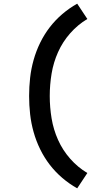

<svg xmlns="http://www.w3.org/2000/svg" viewBox="-20 -861 540 1042"><path d="M399 161Q356 137 318 104.5Q280 72 250 33Q220 -6 198 -51Q176 -96 162.5 -144Q149 -192 143.5 -241Q138 -290 138 -340Q138 -390 143.5 -439Q149 -488 162.5 -536Q176 -584 198 -629Q220 -674 250 -713Q280 -752 318 -784.5Q356 -817 399 -841L454 -758Q402 -727 361 -680.5Q320 -634 295 -578Q270 -522 260 -461.5Q250 -401 250 -340Q250 -279 260 -218.5Q270 -158 295 -102Q320 -46 361 0.5Q402 47 454 78Z"/></svg>

Font: Iosevka Slab
Style: Bold
Weight: 700
Monospace: yes
Designer: Belleve Invis
Foundry: Belleve Invis
Version: Version 11.1.1; ttfautohint (v1.8.3)